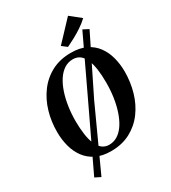

<svg xmlns="http://www.w3.org/2000/svg" viewBox="-263 -1124 1236 1390"><g transform="rotate(-30 355.0 -429.0)"><path d="M318 10.5Q245.5 10.5 194 -14.8Q142.5 -40 110.2 -83.8Q78 -127.5 62.8 -184.2Q47.5 -241 47.5 -303.5Q47 -392 70.8 -472.5Q94.5 -553 141.8 -616.2Q189 -679.5 258.8 -716Q328.5 -752.5 420 -752.5Q493.5 -752.5 544.8 -727.5Q596 -702.5 628.2 -658.8Q660.5 -615 675.2 -559.2Q690 -503.5 690.5 -442Q690.5 -353 667 -271.8Q643.5 -190.5 596.5 -127Q549.5 -63.5 479.8 -26.5Q410 10.5 318 10.5ZM329.5 -36.5Q369 -36.5 401.5 -57.8Q434 -79 458.8 -117.2Q483.5 -155.5 500.5 -206.5Q517.5 -257.5 526.2 -317Q535 -376.5 534.5 -441Q534.5 -500 527.8 -548.5Q521 -597 506.5 -632Q492 -667 467.8 -686Q443.5 -705 408 -705Q368.5 -705 336 -683.8Q303.5 -662.5 278.8 -624.8Q254 -587 237 -536.5Q220 -486 211.2 -427Q202.5 -368 202.5 -304.5Q203 -244.5 210 -195.2Q217 -146 232 -110.5Q247 -75 271.2 -55.8Q295.5 -36.5 329.5 -36.5ZM115.5 114 357.5 -394.5 577 -857.5 623.5 -833.5 396 -373 162.5 137.5ZM424 -799.5 382.5 -831.5 536.5 -995 623.5 -925.5Q594.5 -898 559 -874.5Q523.5 -851 488.5 -832.2Q453.5 -813.5 424 -799.5Z"/></g></svg>

Font: Merriweather 60pt
Style: Bold Italic
Weight: 700
Italic angle: -7.8°
Version: Version 2.101